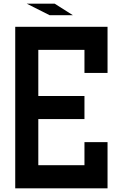

<svg xmlns="http://www.w3.org/2000/svg" viewBox="-20 -1020 665 1040"><path d="M437.5 -500V-375H187.5V-125H437.5V-250H562.5V0H62.5V-875H562.5V-625H437.5V-750H187.5V-500ZM375 -937.5H249L125 -1000H276.4Z"/></svg>

Font: Oldtimer
Style: Regular
Weight: 400
Designer: GGBotNet
Foundry: GGBotNet
Version: 1.00